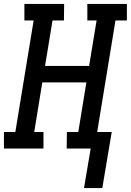

<svg xmlns="http://www.w3.org/2000/svg" viewBox="-28 -755 665 976"><path d="M492 201H399L433 0H311L312 -84H370L411 -336H187L146 -84H193V0H-8V-84H50L143 -651H96V-735H298L297 -651H239L201 -420H425L463 -651H416V-735H617V-651H559L466 -84H540Z"/></svg>

Font: Iosevka Etoile Medium
Style: Italic
Weight: 500
Italic angle: -9°
Designer: Belleve Invis
Foundry: Belleve Invis
Version: Version 22.1.2; ttfautohint (v1.8.4)